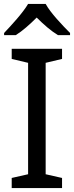

<svg xmlns="http://www.w3.org/2000/svg" viewBox="-20 -1030 379 984"><path d="M214 -1010H124C98 -965 38 -900 1 -861V-850H61C96 -872 132 -904 168 -940C204 -904 242 -871 277 -850H339V-861C301 -899 238 -965 214 -1010ZM298 -66V-118L214 -137V-708L298 -728V-780H40V-728L124 -708V-137L40 -118V-66Z"/></svg>

Font: Noto Sans Malayalam UI
Style: Regular
Weight: 400
Designer: Jelle Bosma - Monotype Design Team
Foundry: Monotype Imaging Inc.
Version: Version 2.104